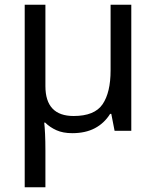

<svg xmlns="http://www.w3.org/2000/svg" viewBox="-20 -556 663 816"><path d="M538 -536V0H467L453 -72H448Q423 -32 383 -11Q343 10 287 10Q248 10 220 -2.5Q192 -15 172 -35H168Q170 -17 171.5 13Q173 43 173 84V240H85V-536H173V-190Q173 -63 293 -63Q382 -63 416 -113Q450 -163 450 -257V-536Z"/></svg>

Font: Noto Sans IKEA
Style: Regular
Weight: 400
Designer: Monotype Design Team
Foundry: Monotype Imaging Inc.
Version: Version 2.001